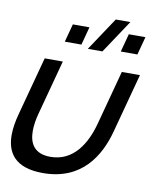

<svg xmlns="http://www.w3.org/2000/svg" viewBox="-88 -857 770 939"><g transform="rotate(10 296.5 -387.0)"><path d="M373.2 -622.5 482.9 -787.5H410.4L300.7 -622.5ZM183.7 -637.5H266.2L290.3 -727.5H207.8ZM461.7 -637.5H544.2L568.3 -727.5H485.8ZM22.4 -246.5C13.2 -211.9 6.9 -176.4 6.9 -143.2C6.9 -56.9 49 14 189.1 14C383.1 14 462.1 -122 495.4 -246.5L574.1 -540H484.1L411.6 -269.5C384.4 -168 325.8 -70.5 211.8 -70.5C132.4 -70.5 105.2 -117.8 105.2 -180.8C105.2 -208.3 110.3 -238.7 118.6 -269.5L191.1 -540H101.1Z"/></g></svg>

Font: Manrope
Style: MediumItalic
Weight: 500
Italic angle: -15°
Designer: Mikhail Sharanda
Foundry: Mikhail Sharanda
Version: Version 4.502;hotconv 1.0.109;makeotfexe 2.5.65596